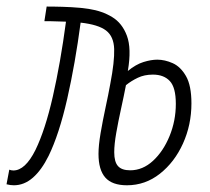

<svg xmlns="http://www.w3.org/2000/svg" viewBox="-24 -547 630 577"><path d="M357.4 9.8Q313 9.8 292.5 -13.4Q272 -36.6 272 -84.5Q272 -109.9 278.3 -147Q284.7 -184.1 293.2 -223.9Q301.8 -263.7 307.6 -295.9Q320.3 -361.8 319.1 -399.7Q317.9 -437.5 294.7 -455.3Q271.5 -473.1 218.3 -479Q202.1 -356.4 178 -250Q153.8 -143.6 122.1 -78.6Q101.1 -36.1 75 -13.2Q48.8 9.8 17.6 9.8Q7.3 9.8 -4.4 6.8L3.9 -37.1Q9.8 -34.7 16.1 -34.7Q51.8 -34.7 82.5 -96.2Q111.8 -156.2 134.8 -257.1Q157.7 -357.9 174.3 -481.9Q148.9 -482.9 129.9 -483.2Q110.8 -483.4 109.4 -483.4L116.2 -527.3Q117.7 -527.3 139.6 -527.1Q161.6 -526.9 190.9 -525.4Q220.2 -523.9 243.7 -520Q282.7 -514.2 313 -495.8Q343.3 -477.5 357.4 -439.5Q371.6 -401.4 360.4 -335L359.9 -333.5Q384.3 -353.5 407.2 -360.6Q430.2 -367.7 448.7 -367.7Q471.2 -367.7 494.9 -357.2Q518.6 -346.7 534.9 -318.4Q551.3 -290 551.3 -236.3Q551.3 -171.9 525.9 -115.7Q500.5 -59.6 456.5 -24.9Q412.6 9.8 357.4 9.8ZM354.5 -291Q348.1 -257.8 339.8 -220.2Q331.5 -182.6 325.4 -147.9Q319.3 -113.3 319.3 -89.4Q319.3 -60.5 330.6 -47.9Q341.8 -35.2 367.2 -35.2Q404.8 -35.2 435.8 -63.7Q466.8 -92.3 485.6 -138.2Q504.4 -184.1 504.4 -234.9Q504.4 -284.2 486.3 -303.5Q468.3 -322.8 435.5 -322.8Q409.7 -322.8 389.9 -313.2Q370.1 -303.7 354.5 -291Z"/></svg>

Font: Cascadia Code NF ExtraLight
Style: Italic
Weight: 200
Italic angle: -10°
Monospace: yes
Designer: Aaron Bell
Foundry: Saja Typeworks
Version: Version 2404.023; ttfautohint (v1.8.4)